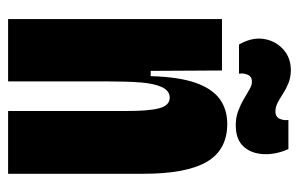

<svg xmlns="http://www.w3.org/2000/svg" viewBox="-152 -586 738 474"><g transform="rotate(90 217.0 -349.0)"><path d="M27 0V-325V-528H154L155 -352H168Q170 -422 184.5 -463Q199 -504 224.5 -522.5Q250 -541 286 -541Q350 -541 379.5 -490.5Q409 -440 409 -334V0H254V-294Q254 -349 247 -374Q240 -399 221 -399Q204 -399 195 -379.5Q186 -360 183.5 -326.5Q181 -293 181 -249V0ZM289 -562Q270 -562 254 -568Q238 -574 224.5 -582Q211 -590 200.5 -596Q190 -602 182 -602Q169 -602 164.5 -591.5Q160 -581 162 -570H90Q72 -601 76 -630Q80 -659 101 -678.5Q122 -698 153 -698Q171 -698 185.5 -692Q200 -686 211.5 -678.5Q223 -671 233.5 -665.5Q244 -660 255 -660Q269 -660 273.5 -671Q278 -682 276 -692H348Q362 -661 360.5 -630.5Q359 -600 341.5 -581Q324 -562 289 -562Z"/></g></svg>

Font: Bricolage Grotesque 72pt Condensed ExtraBold
Style: Regular
Weight: 800
Width: 3
Designer: Mathieu Triay
Foundry: Atelier Triay
Version: Version 1.001;gftools[0.9.33.dev8+g029e19f]